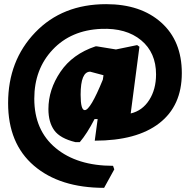

<svg xmlns="http://www.w3.org/2000/svg" viewBox="-20 -679 906 924"><path d="M440 -456H446L538 -441L640 -462L651 -454L609 -133Q665 -146 698 -197.5Q731 -249 731 -321Q731 -426 659 -485.5Q587 -545 467 -540Q322 -534 233.5 -440Q145 -346 145 -204Q145 -52 248 33.5Q351 119 524 119L530 136L481 225Q268 225 143.5 118.5Q19 12 19 -183Q19 -387 149.5 -523Q280 -659 491 -659Q657 -659 756 -570.5Q855 -482 855 -327Q855 -170 746.5 -86Q638 -2 436 -2L450 -106H435Q399 -36 364 5H343Q269 -13 241 -52Q213 -91 213 -154Q213 -248 271 -333.5Q329 -419 440 -456ZM368 -223Q368 -149 388 -149Q415 -149 475 -296L478 -317L414 -334Q368 -334 368 -223Z"/></svg>

Font: Alegreya Sans SC Black
Style: Italic
Weight: 900
Italic angle: -7°
Designer: Juan Pablo del Peral
Foundry: Huerta Tipografica
Version: Version 2.007